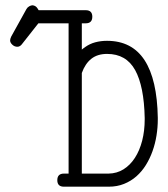

<svg xmlns="http://www.w3.org/2000/svg" viewBox="-20 -703 632 723"><path d="M127 -615.2H238.3V-49.3H220.7C204.1 -49.3 195.8 -41 195.8 -24.4C195.8 -8.1 204.1 0 220.7 0H263.2H389.6C410.5 0 429.6 -3.5 447 -10.5C464.4 -17.5 480 -27 493.7 -39.1C507.3 -51.1 519.2 -65.3 529.3 -81.5C539.4 -97.8 547.8 -115.3 554.4 -134C561.1 -152.8 566.1 -172.3 569.3 -192.6C572.6 -213 574.2 -233.2 574.2 -253.4V-259.8C572.6 -355.8 555.9 -428.1 524.2 -476.6C492.4 -525.1 445.3 -549.3 382.8 -549.3C367.2 -549.3 352.5 -547.4 338.6 -543.7C324.8 -540 312.2 -534 300.8 -525.9C298.2 -524.3 296.1 -522.8 294.7 -521.5C293.2 -520.2 292 -519.2 291 -518.6C289.7 -517.6 288.7 -516.8 288.1 -516.1V-615.2H302.7C319.3 -615.2 327.6 -623.5 327.6 -640.1C327.6 -656.4 319.3 -664.6 302.7 -664.6H263.2H125.5L121.6 -670.9C119 -675.1 116 -678.1 112.8 -679.9C109.5 -681.7 106.1 -682.8 102.5 -683.1C99 -683.1 94.9 -681.9 90.3 -679.4C85.8 -677 82.2 -673.5 79.6 -668.9L22 -564.9C19.4 -559.1 18.1 -554.4 18.1 -550.8C18.1 -545.2 20.8 -539.9 26.4 -534.7C31.9 -529.5 38.2 -526.9 45.4 -526.9C52.6 -526.9 58.9 -530.9 64.5 -539.1L124.5 -615.2ZM288.1 -49.3V-428.2C296.5 -451.7 308.5 -469.5 324 -481.7C339.4 -493.9 359.2 -500 383.3 -500C431.2 -500 466.3 -479.7 488.8 -439.2C511.2 -398.7 523.3 -338.5 524.9 -258.8V-253.4C524.9 -224.8 521.7 -198.1 515.4 -173.3C509 -148.6 499.9 -127 488 -108.6C476.2 -90.3 461.8 -75.8 445.1 -65.4C428.3 -55 409.5 -49.6 388.7 -49.3Z"/></svg>

Font: Nathan
Style: Regular
Weight: 400
Designer: Peter Wiegel
Foundry: Peter Wiegel
Version: Version 1.001 2009